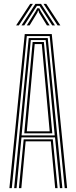

<svg xmlns="http://www.w3.org/2000/svg" viewBox="-20 -977 397 997"><path d="M28.8 0 108.5 -800H248.8L328.5 0H316L238 -789.8H119.2L41.2 0ZM53.5 0 129.2 -779.2H228L303.8 0H291.2L265.8 -263.5H91.5L66 0ZM92 -273.8H264.2L243 -500.8L217.2 -768.8H140L113.8 -500.8ZM106 -284.5 125.8 -500.8 149.5 -758.8H207.8L231.8 -500.8L251.5 -284.5ZM119.2 -295H238L219.5 -500.8L197 -748.2H160.2L137.8 -500.8ZM78.2 0 103 -253.5H254.2L279 0H266.5L244 -243.2H113.2L90.8 0ZM63.5 -845 136.8 -956.8H150.8L77.8 -845ZM91.5 -845 163.8 -956.8H193.2L265.5 -845H251.2L198.2 -927.2L185.5 -946.5H171.8L158.8 -927L105.8 -845ZM279.2 -845 206.2 -956.8H220.2L293.5 -845ZM119 -845 165.2 -918.5 173.5 -934.2H183.8L192 -918.5L238 -845H223.8L182.8 -911.5L179.8 -922H177.5L174.2 -911.5L133.5 -845Z"/></svg>

Font: Big Shoulders Inline Text Light
Style: Regular
Weight: 300
Designer: Patric King
Foundry: XO Type Co
Version: Version 1.000